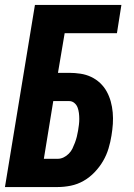

<svg xmlns="http://www.w3.org/2000/svg" viewBox="-20 -755 540 775"><path d="M0 0 121 -735H470L452 -621H241L214 -461H259Q282 -461 305 -457.5Q328 -454 348 -444.5Q368 -435 384 -420Q400 -405 410.5 -386Q421 -367 427 -345.5Q433 -324 435 -301Q437 -278 435.5 -255Q434 -232 430 -208Q426 -182 418 -155.5Q410 -129 396 -105Q382 -81 362 -60Q342 -39 317.5 -25Q293 -11 266 -5.5Q239 0 212 0ZM213 -114Q225 -114 236.5 -119.5Q248 -125 257.5 -134.5Q267 -144 272.5 -155.5Q278 -167 282.5 -179Q287 -191 290 -203Q293 -215 295 -227Q297 -239 298.5 -251Q300 -263 300 -275Q300 -287 298.5 -299Q297 -311 293 -321.5Q289 -332 280 -339.5Q271 -347 259 -347H195L157 -114Z"/></svg>

Font: Iosevka Term Curly Heavy
Style: Italic
Weight: 900
Italic angle: -9°
Designer: Belleve Invis
Foundry: Belleve Invis
Version: Version 32.3.0